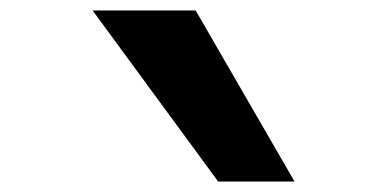

<svg xmlns="http://www.w3.org/2000/svg" viewBox="-20 -868 740 367"><path d="M157 -848H354L543 -521H397Z"/></svg>

Font: Martian Mono
Style: Bold
Weight: 700
Designer: Roman Shamin
Foundry: Evil Martians
Version: Version 1.000